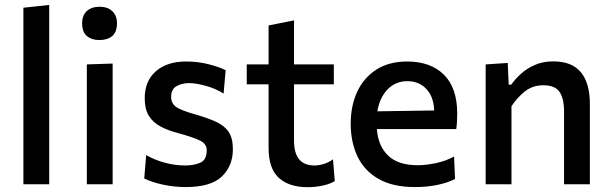

<svg xmlns="http://www.w3.org/2000/svg" viewBox="-20 -764 2532 796"><path d="M77 0V-732L184 -743.5V0Z M340 0V-497L447 -500.5V0ZM392 -598Q359.5 -598 340 -614.8Q320.5 -631.5 320.5 -667.5Q320.5 -701 340.2 -718.5Q360 -736 393 -736Q426 -736 445.5 -717.8Q465 -699.5 465 -667.5Q465 -631.5 445.5 -614.8Q426 -598 392 -598Z M750.5 11.5Q701.5 11.5 655.5 1.5Q609.5 -8.5 578 -24L586 -121Q619.5 -101.5 662 -89.8Q704.5 -78 748 -78Q784 -78 810.5 -89.5Q837 -101 837 -141Q837 -167 810.8 -180.5Q784.5 -194 717 -212.5Q675.5 -223.5 644.8 -240Q614 -256.5 597 -284Q580 -311.5 580 -356.5Q580 -428.5 626.5 -468.8Q673 -509 751 -509Q800.5 -509 844.5 -497.8Q888.5 -486.5 915.5 -473L907 -376Q872 -398 831 -408.8Q790 -419.5 764.5 -419.5Q735 -419.5 712.2 -407Q689.5 -394.5 689.5 -362Q689.5 -336.5 708.8 -321.8Q728 -307 788.5 -290Q839 -275.5 874.2 -259.8Q909.5 -244 927.5 -217.8Q945.5 -191.5 945.5 -145.5Q945.5 -76.5 900 -32.5Q854.5 11.5 750.5 11.5Z M1255 12Q1178 12 1135.8 -26.8Q1093.5 -65.5 1093.5 -151V-414.5H1003V-497H1093.5V-658.5L1199 -679.5V-497H1364V-414.5H1199V-180.5Q1199 -78 1283.5 -78Q1301.5 -78 1322.2 -84.2Q1343 -90.5 1360.5 -103.5L1368 -13.5Q1351 -2 1319.8 5Q1288.5 12 1255 12Z M1700 11.5Q1608.5 11.5 1549.5 -22.2Q1490.5 -56 1462.2 -115.2Q1434 -174.5 1434 -251Q1434 -326.5 1461.5 -384.8Q1489 -443 1541.2 -476Q1593.5 -509 1668 -509Q1765 -509 1820.2 -454.5Q1875.5 -400 1875.5 -293.5Q1875.5 -255.5 1871.5 -229H1542.5Q1547.5 -159 1589 -119Q1630.5 -79 1711.5 -79Q1745 -79 1786.2 -87.5Q1827.5 -96 1862.5 -115L1866.5 -22Q1838 -7 1795.2 2.2Q1752.5 11.5 1700 11.5ZM1669 -427.5Q1619.5 -427.5 1586.5 -393Q1553.5 -358.5 1544.5 -302.5L1780 -306Q1778 -363.5 1747.2 -395.5Q1716.5 -427.5 1669 -427.5Z M1993.5 0V-497L2085 -503L2089 -413H2099.5Q2115.5 -436 2140 -458.2Q2164.5 -480.5 2197.8 -495Q2231 -509.5 2273.5 -509.5Q2351 -509.5 2388.2 -464.5Q2425.5 -419.5 2425.5 -332.5V0H2318.5V-301.5Q2318.5 -355.5 2299.8 -383Q2281 -410.5 2232 -410.5Q2188.5 -410.5 2156.2 -385Q2124 -359.5 2100.5 -323.5V0Z"/></svg>

Font: Heraclito Medium
Style: Regular
Weight: 500
Designer: Kostas Bartsokas (font) & Cristiano Sobral (main changes)
Foundry: Kostas Bartsokas (font) & Cristiano Sobral (main changes)
Version: Version 1.00;July 8, 2020;FontCreator 13.0.0.2655 64-bit